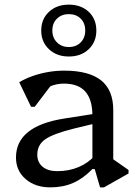

<svg xmlns="http://www.w3.org/2000/svg" viewBox="-20 -797 597 829"><path d="M412 12 389 -67H379V-297Q379 -367 348.5 -401.5Q318 -436 256 -436Q224 -436 194.5 -423.5Q165 -411 146 -389L152 -469H231L130 -336H114L63 -442Q90 -458 121.5 -469Q153 -480 187.5 -486Q222 -492 257 -492Q364 -492 416.5 -450Q469 -408 469 -322V-81L428 -138L535 -63V-48L429 12ZM197 12Q132 12 90.5 -24Q49 -60 49 -117Q49 -252 256 -285L416 -310V-270L300 -242Q211 -220 176 -196Q141 -172 141 -129Q141 -96 164 -77Q187 -58 227 -58Q329 -58 394 -129V-67H379Q339 -26 295.5 -7Q252 12 197 12ZM277 -553Q225 -553 191.5 -584.5Q158 -616 158 -665Q158 -715 191.5 -746Q225 -777 277 -777Q330 -777 363 -746Q396 -715 396 -665Q396 -616 363 -584.5Q330 -553 277 -553ZM277 -594Q309 -594 328.5 -614Q348 -634 348 -665Q348 -697 328.5 -716.5Q309 -736 277 -736Q246 -736 226 -716.5Q206 -697 206 -665Q206 -634 226 -614Q246 -594 277 -594Z"/></svg>

Font: Platypi Light Light
Style: Regular
Weight: 300
Version: Version 1.200